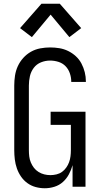

<svg xmlns="http://www.w3.org/2000/svg" viewBox="-20 -996 540 1024"><path d="M219 8Q194 8 170 1.5Q146 -5 126 -19.5Q106 -34 92 -54.5Q78 -75 70 -98Q62 -121 59 -145.5Q56 -170 56 -195V-540Q56 -566 60 -592.5Q64 -619 75 -643Q86 -667 104 -687Q122 -707 145 -720Q168 -733 194.5 -738Q221 -743 247 -743Q272 -743 296.5 -739Q321 -735 343.5 -724Q366 -713 384.5 -696Q403 -679 414.5 -657Q426 -635 432 -611Q438 -587 438 -562V-559H360V-561Q360 -583 352.5 -605Q345 -627 329.5 -643Q314 -659 292 -666Q270 -673 247 -673Q222 -673 198.5 -663.5Q175 -654 160 -634Q145 -614 139.5 -589.5Q134 -565 134 -540V-195Q134 -178 136 -161.5Q138 -145 144.5 -129.5Q151 -114 161 -101Q171 -88 185.5 -79Q200 -70 216 -66Q232 -62 249 -62Q265 -62 281.5 -66Q298 -70 311 -79.5Q324 -89 333.5 -102.5Q343 -116 348.5 -131Q354 -146 356 -162.5Q358 -179 358 -195V-330H250V-400H436V0H367V-115Q360 -90 347.5 -66.5Q335 -43 315.5 -25.5Q296 -8 270.5 0Q245 8 219 8ZM150 -798 87 -846 201 -976H299L413 -846L350 -798L250 -918Z"/></svg>

Font: Iosevka www.saffi
Style: Regular
Weight: 400
Monospace: yes
Designer: Belleve Invis
Foundry: Belleve Invis
Version: Version 22.0.2; ttfautohint (v1.8.3)